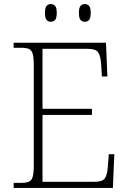

<svg xmlns="http://www.w3.org/2000/svg" viewBox="-20 -924 633 944"><path d="M47 0V-25H84Q108 -25 121.5 -30.5Q135 -36 140.5 -54Q146 -72 146 -108V-605Q146 -642 140.5 -660Q135 -678 122 -683.5Q109 -689 84 -689H47V-714H501L508 -548H481L477 -612Q474 -651 462 -667.5Q450 -684 410 -684H189V-389H432V-359H189V-30H442Q483 -30 495 -46.5Q507 -63 510 -102L515 -166H542L535 0ZM397 -817Q384 -817 376 -826Q368 -835 368 -861Q368 -886 376 -895Q384 -904 397 -904Q410 -904 418 -895Q426 -886 426 -861Q426 -835 418 -826Q410 -817 397 -817ZM230 -817Q217 -817 209 -826Q201 -835 201 -861Q201 -886 209 -895Q217 -904 230 -904Q243 -904 251 -895Q259 -886 259 -861Q259 -835 251 -826Q243 -817 230 -817Z"/></svg>

Font: Noto Serif Tamil ExtraLight
Style: Regular
Weight: 200
Designer: Indian Type Foundry, Tom Grace, and the Monotype Design Team
Foundry: Monotype Imaging Inc.
Version: Version 2.004; ttfautohint (v1.8.4.7-5d5b)